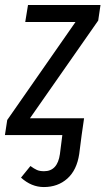

<svg xmlns="http://www.w3.org/2000/svg" viewBox="-38 -546 426 776"><path d="M368.2 -525.9 358.9 -462.9 83 -67.9H301.8L292 0L282.2 76.2Q272.5 141.6 234.1 175.8Q195.8 210 139.2 210Q88.9 210 46.9 171.9L85 125Q99.6 135.7 111.1 140.9Q122.6 146 140.1 146Q194.3 146 204.1 77.1L213.9 0H-18.1L-8.8 -61L267.1 -457H64L75.2 -525.9Z"/></svg>

Font: Fira Sans Compressed Book
Style: Italic
Weight: 350
Width: 3
Italic angle: -8°
Designer: Carrois Corporate & Edenspiekermann AG
Foundry: Carrois Corporate GbR & Edenspiekermann AG
Version: Version 4.203;PS 004.203;hotconv 1.0.88;makeotf.lib2.5.64775